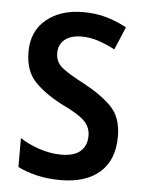

<svg xmlns="http://www.w3.org/2000/svg" viewBox="-45 -588 481 635"><g transform="rotate(5 195.0 -270.0)"><path d="M356 -150Q356 -72 309.5 -31Q263 10 179 10Q136 10 100.5 1.5Q65 -7 37 -21V-117Q64 -99 101 -86.5Q138 -74 175 -74Q217 -74 238 -92.5Q259 -111 259 -144Q259 -172 239 -192.5Q219 -213 162 -240Q104 -270 70.5 -305.5Q37 -341 37 -404Q37 -472 84 -511Q131 -550 207 -550Q248 -550 283 -540Q318 -530 351 -512L319 -436Q293 -450 265 -459.5Q237 -469 208 -469Q172 -469 152 -452.5Q132 -436 132 -408Q132 -379 153 -361Q174 -343 230 -314Q288 -283 322 -248Q356 -213 356 -150Z"/></g></svg>

Font: Noto Sans Lao Condensed Medium
Style: Regular
Weight: 500
Width: 3
Designer: Monotype Design Team
Foundry: Monotype Imaging Inc.
Version: Version 2.003; ttfautohint (v1.8.4.7-5d5b)